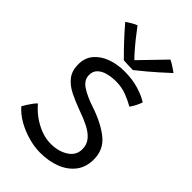

<svg xmlns="http://www.w3.org/2000/svg" viewBox="-243 -857 981 981"><g transform="rotate(45 248.0 -366.0)"><path d="M250.5 41Q208 41 163 28.2Q118 15.5 78.8 -7Q39.5 -29.5 14.5 -59.5Q19 -68 28 -82Q37 -96 47 -109.5Q57 -123 64.5 -129.5Q85 -104 115.8 -81Q146.5 -58 182.8 -43.8Q219 -29.5 256.5 -29.5Q312 -29.5 351.2 -54.8Q390.5 -80 390.5 -124Q390.5 -158 371 -181.5Q351.5 -205 317.8 -222.2Q284 -239.5 242 -254Q193.5 -271.5 154 -291.2Q114.5 -311 91.5 -340.5Q68.5 -370 68.5 -416.5Q68.5 -463.5 95.2 -495Q122 -526.5 165.8 -542.5Q209.5 -558.5 261 -558.5Q321 -558.5 368 -543.5Q415 -528.5 439 -511.5Q435.5 -499 425.8 -480Q416 -461 406.5 -448Q381 -463 345.2 -477.2Q309.5 -491.5 267 -491.5Q236.5 -491.5 208.8 -484.5Q181 -477.5 163.5 -461Q146 -444.5 146 -417Q146 -380 182.8 -356.5Q219.5 -333 272.5 -315.5Q361.5 -286 415.2 -243.2Q469 -200.5 469 -129Q469 -73 439.8 -35.2Q410.5 2.5 361.2 21.8Q312 41 250.5 41ZM384.5 -766.5Q399 -760 418.5 -747Q438 -734 444.5 -729Q385 -674 343.5 -639.2Q302 -604.5 287 -593Q272 -593 251.8 -593.8Q231.5 -594.5 219 -595.5Q186.5 -627.5 153.5 -662.8Q120.5 -698 85 -739.5Q95.5 -746.5 111.2 -756.2Q127 -766 142 -771.5Q160 -747 183 -718.2Q206 -689.5 226.5 -666.2Q247 -643 256.5 -634Q269.5 -647.5 292.2 -671Q315 -694.5 339.8 -720.2Q364.5 -746 384.5 -766.5Z"/></g></svg>

Font: Grandstander Light
Style: Regular
Weight: 300
Designer: Tyler Finck
Foundry: Etcetera Type Co
Version: Version 1.200; ttfautohint (v1.8.3)